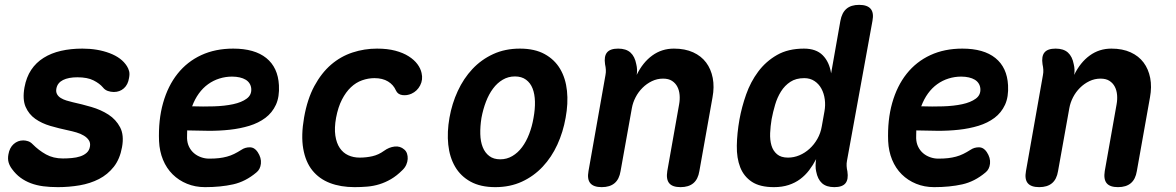

<svg xmlns="http://www.w3.org/2000/svg" viewBox="-20 -760 4840 790"><path d="M218.3 10Q185.5 10 157.8 6.4Q130.1 2.7 106.7 -6.1Q83.4 -14.9 64.2 -29Q45.1 -43.1 29.8 -64Q19.7 -77.1 15.4 -91.8Q11.2 -106.5 14.6 -124.7Q19.3 -152.3 36.3 -167.3Q53.3 -182.3 75.7 -182.3Q85.3 -182.3 95.4 -179Q105.5 -175.7 113.8 -167.1Q139.4 -141.2 169.4 -124.6Q199.3 -108 238.9 -108Q256.6 -108 275.4 -109.7Q294.2 -111.3 309.7 -116.4Q325.3 -121.4 336.4 -131.2Q347.5 -141 350.1 -157Q352.7 -172 345.5 -182.9Q338.4 -193.9 325.1 -201.9Q311.9 -210 294.4 -215.1Q276.9 -220.2 259.2 -223.9Q222.7 -231.6 187.2 -241.9Q151.8 -252.3 125.2 -271Q98.7 -289.7 85.3 -320.4Q72 -351.2 80.7 -400.4Q88.4 -442.4 108.3 -472.4Q128.3 -502.5 159.5 -522Q190.7 -541.6 231 -550.8Q271.3 -560 319 -560Q381.2 -560 430.9 -541.3Q480.6 -522.6 502.4 -487.6Q508.1 -478.7 511.2 -467.3Q514.3 -455.8 510.9 -439Q506.8 -411.8 489.7 -396.6Q472.7 -381.5 448.5 -381.5Q436 -381.5 423.8 -385.7Q411.6 -389.9 403.6 -400.2Q389.9 -416.5 364.9 -429.2Q339.9 -442 298.1 -442Q280.3 -442 265.4 -439.2Q250.5 -436.4 239.4 -430.8Q228.3 -425.3 221.3 -416.6Q214.3 -407.9 212 -395.8Q209.4 -382.1 214.8 -372.4Q220.1 -362.8 230.4 -356.6Q240.7 -350.3 253.5 -346.4Q266.2 -342.4 279.4 -339.4Q316.4 -331.4 355.9 -319.9Q395.3 -308.4 426.3 -288.4Q457.2 -268.4 474.2 -236.2Q491.1 -204 482.1 -154.6Q473.4 -105.7 448.3 -73.8Q423.2 -41.9 387.3 -23.4Q351.3 -4.9 307.5 2.6Q263.7 10 218.3 10Z M1040 -134.6Q1056.1 -110.4 1053.5 -86.7Q1050.9 -62.9 1034.8 -50.3Q990.1 -12.7 939.1 -1.4Q888.1 10 823.6 10Q783.6 10 749.5 -3.9Q715.5 -17.7 690.3 -42.7Q665.1 -67.7 650.7 -102.6Q636.4 -137.4 634.4 -179.4Q631.1 -265.9 651 -336.3Q670.9 -406.7 710.5 -456.5Q750.2 -506.4 808.1 -533.2Q866.1 -560 939.6 -560Q1027.6 -560 1075.7 -521.2Q1123.8 -482.4 1127.7 -409.2Q1130.3 -361.5 1115.2 -328.8Q1100 -296.1 1071.9 -275Q1043.8 -254 1006.1 -242.4Q968.3 -230.9 925.5 -226.2Q882.7 -221.5 837.5 -221.8Q792.3 -222.1 750.2 -223.4Q749.9 -215.6 749.8 -207.5Q749.6 -199.4 749.6 -191Q750.3 -171.6 757.9 -156.1Q765.5 -140.6 777.9 -129.9Q790.3 -119.2 806.7 -113.3Q823 -107.3 840.5 -107.3Q863.5 -107.3 880.8 -109.3Q898.1 -111.3 913.6 -115.5Q929 -119.6 943.3 -126.6Q957.6 -133.6 973.3 -143.6Q988.6 -154 1007.9 -153.9Q1027.3 -153.7 1040 -134.6ZM770.5 -322.6Q815.7 -321 860.1 -322.4Q904.5 -323.8 939.3 -331.3Q974 -338.7 994.8 -354Q1015.7 -369.2 1013.8 -395Q1012.8 -407.2 1006.8 -416.6Q1000.9 -426 990.7 -432.1Q980.6 -438.2 966.3 -441.5Q952 -444.8 934.7 -444.8Q907.9 -444.8 882.9 -436.9Q857.8 -429.1 836.4 -413.7Q814.9 -398.3 798.3 -375.4Q781.7 -352.6 770.5 -322.6Z M1231.2 -276.8Q1244.5 -352.4 1273.5 -406.1Q1302.5 -459.7 1342.1 -493.9Q1381.8 -528 1430.5 -544Q1479.2 -560 1531.3 -560Q1574.2 -560 1606.5 -551.4Q1638.9 -542.8 1661.6 -528.3Q1684.4 -513.8 1697.6 -495.9Q1710.7 -478.1 1714.6 -459.6Q1721.1 -432.4 1708.8 -408.7Q1696.6 -385.1 1673 -374.4Q1654.4 -366.2 1635.4 -368.8Q1616.4 -371.5 1609 -387.9Q1598.9 -411.2 1576.5 -424.8Q1554.1 -438.5 1520.6 -438.5Q1495.1 -438.5 1470 -429.6Q1444.8 -420.8 1423.9 -401Q1402.9 -381.2 1387 -350.2Q1371.1 -319.3 1362.8 -275.5Q1355.2 -233.5 1359.8 -202.3Q1364.4 -171.1 1378.1 -151Q1391.7 -130.9 1412.9 -121.2Q1434.1 -111.5 1459.7 -111.5Q1487.1 -111.5 1512.4 -117.3Q1537.7 -123.1 1560.3 -139.5Q1580.6 -154.3 1603.5 -157Q1626.4 -159.7 1643.2 -145Q1651.3 -138.3 1654.7 -128Q1658.1 -117.7 1657.5 -105.9Q1656.9 -94.1 1651.5 -81.9Q1646 -69.6 1635.4 -59.7Q1612.4 -36.7 1588.9 -23Q1565.4 -9.3 1541.3 -1.9Q1517.1 5.6 1491.4 7.8Q1465.8 10 1438.9 10Q1381.8 10 1337.5 -7Q1293.3 -24 1265.2 -58.9Q1237.2 -93.7 1227.7 -148.1Q1218.2 -202.4 1231.2 -276.8Z M2018 10Q1957.2 10 1916.2 -12.6Q1875.3 -35.1 1852.5 -74.2Q1829.8 -113.2 1824.4 -165Q1819 -216.8 1829.3 -275.3Q1839.6 -333.8 1863.5 -385.4Q1887.4 -437.1 1923.8 -476Q1960.3 -514.9 2009.2 -537.4Q2058.2 -560 2119 -560Q2180.1 -560 2221.1 -537.4Q2262 -514.9 2284.8 -476.3Q2307.5 -437.8 2312.9 -386.1Q2318.3 -334.5 2307.3 -275.3Q2297 -216.8 2273.3 -165Q2249.6 -113.2 2213 -74.2Q2176.4 -35.1 2127.6 -12.6Q2078.8 10 2018 10ZM2038.2 -104.5Q2065.5 -104.5 2088.2 -118Q2111 -131.4 2128.1 -154.5Q2145.3 -177.5 2157.3 -208.8Q2169.4 -240 2175.3 -275.3Q2181.9 -311.3 2181.1 -342.2Q2180.3 -373.2 2171.4 -395.9Q2162.6 -418.6 2144.5 -432Q2126.4 -445.5 2098.8 -445.5Q2071.2 -445.5 2048.5 -432Q2025.7 -418.6 2008.6 -395.5Q1991.4 -372.5 1979.5 -341.4Q1967.6 -310.3 1961 -275Q1955.4 -239.7 1956.2 -208.6Q1957 -177.5 1966.2 -154.5Q1975.4 -131.4 1993.2 -118Q2010.9 -104.5 2038.2 -104.5Z M2523.4 -560Q2556.2 -560 2574.2 -543.7Q2592.1 -527.5 2598.1 -495.4Q2600.7 -484.9 2601.2 -473.6Q2601.7 -462.3 2599.7 -451.8Q2624.8 -503.3 2663.8 -531.6Q2702.8 -560 2752.9 -560Q2798.5 -560 2832 -544.7Q2865.4 -529.5 2885.4 -502.7Q2905.4 -476 2912.6 -439.2Q2919.7 -402.5 2911.7 -359.5L2857.6 -56Q2852.2 -22.5 2832.9 -6.3Q2813.6 10 2780.1 10Q2746.6 10 2733.4 -6.3Q2720.2 -22.5 2725.6 -56L2774.3 -330.7Q2777.9 -350.4 2776.3 -369.3Q2774.7 -388.3 2767 -403.1Q2759.3 -418 2745.1 -427.2Q2731 -436.5 2708.2 -436.5Q2684 -436.5 2662.4 -426.1Q2640.7 -415.7 2623.5 -398.5Q2606.3 -381.3 2595.1 -359.6Q2583.9 -337.9 2579.9 -315.3L2533.4 -56Q2528 -22.5 2508.7 -6.3Q2489.4 10 2455.9 10Q2422.4 10 2408.8 -6.3Q2395.3 -22.5 2401.4 -56L2471.2 -450.8Q2473.5 -462.3 2472.8 -473.1Q2472.2 -483.9 2469.6 -495.4Q2464.6 -528.2 2477.6 -544.1Q2490.6 -560 2523.4 -560Z M3465.1 -99.2Q3462.8 -87.7 3463.5 -76.9Q3464.1 -66.1 3466.7 -54.6Q3471.7 -21.8 3458.7 -5.9Q3445.7 10 3412.9 10Q3380.1 10 3362.1 -6.3Q3344.2 -22.5 3338.2 -54.6Q3335.6 -65.1 3335.8 -78.9Q3336 -92.6 3338 -105.2Q3325.4 -80.9 3309.4 -59.8Q3293.4 -38.7 3272.5 -23.1Q3251.6 -7.5 3224.9 1.2Q3198.3 10 3164.4 10Q3106.9 10 3073.7 -11.9Q3040.6 -33.8 3025.7 -71.6Q3010.9 -109.4 3011.7 -160.4Q3012.5 -211.4 3022.6 -268.6Q3031.9 -319.8 3050.1 -371.5Q3068.3 -423.2 3099.7 -465.3Q3131.1 -507.4 3177 -533.7Q3222.9 -560 3288 -560Q3338.1 -560 3365.2 -532.6Q3392.4 -505.2 3399.7 -458.1L3437.8 -674Q3443.9 -707.5 3462.7 -723.7Q3481.5 -740 3515 -740Q3548.5 -740 3562.4 -723.7Q3576.2 -707.5 3569.8 -674ZM3222.3 -111.5Q3246.5 -111.5 3269.3 -121.1Q3292.1 -130.7 3310.9 -147.9Q3329.8 -165 3343.2 -188.6Q3356.6 -212.1 3361.3 -240.3L3372.2 -301.3Q3376.9 -326.7 3373.6 -351.2Q3370.3 -375.8 3359.7 -395.3Q3349.1 -414.8 3331.2 -426.6Q3313.3 -438.5 3289.1 -438.5Q3255.2 -438.5 3232 -423.3Q3208.7 -408.1 3193.4 -383.5Q3178 -358.9 3169.3 -329.1Q3160.5 -299.3 3154.9 -269.7Q3150 -240.5 3148.8 -212.3Q3147.6 -184 3154.2 -161.6Q3160.8 -139.2 3177.2 -125.4Q3193.5 -111.5 3222.3 -111.5Z M4040 -134.6Q4056.1 -110.4 4053.5 -86.7Q4050.9 -62.9 4034.8 -50.3Q3990.1 -12.7 3939.1 -1.4Q3888.1 10 3823.6 10Q3783.6 10 3749.5 -3.9Q3715.5 -17.7 3690.3 -42.7Q3665.1 -67.7 3650.7 -102.6Q3636.4 -137.4 3634.4 -179.4Q3631.1 -265.9 3651 -336.3Q3670.9 -406.7 3710.5 -456.5Q3750.2 -506.4 3808.1 -533.2Q3866.1 -560 3939.6 -560Q4027.6 -560 4075.7 -521.2Q4123.8 -482.4 4127.7 -409.2Q4130.3 -361.5 4115.2 -328.8Q4100 -296.1 4071.9 -275Q4043.8 -254 4006.1 -242.4Q3968.3 -230.9 3925.5 -226.2Q3882.7 -221.5 3837.5 -221.8Q3792.3 -222.1 3750.2 -223.4Q3749.9 -215.6 3749.8 -207.5Q3749.6 -199.4 3749.6 -191Q3750.3 -171.6 3757.9 -156.1Q3765.5 -140.6 3777.9 -129.9Q3790.3 -119.2 3806.7 -113.3Q3823 -107.3 3840.5 -107.3Q3863.5 -107.3 3880.8 -109.3Q3898.1 -111.3 3913.6 -115.5Q3929 -119.6 3943.3 -126.6Q3957.6 -133.6 3973.3 -143.6Q3988.6 -154 4007.9 -153.9Q4027.3 -153.7 4040 -134.6ZM3770.5 -322.6Q3815.7 -321 3860.1 -322.4Q3904.5 -323.8 3939.3 -331.3Q3974 -338.7 3994.8 -354Q4015.7 -369.2 4013.8 -395Q4012.8 -407.2 4006.8 -416.6Q4000.9 -426 3990.7 -432.1Q3980.6 -438.2 3966.3 -441.5Q3952 -444.8 3934.7 -444.8Q3907.9 -444.8 3882.9 -436.9Q3857.8 -429.1 3836.4 -413.7Q3814.9 -398.3 3798.3 -375.4Q3781.7 -352.6 3770.5 -322.6Z M4323.4 -560Q4356.2 -560 4374.2 -543.7Q4392.1 -527.5 4398.1 -495.4Q4400.7 -484.9 4401.2 -473.6Q4401.7 -462.3 4399.7 -451.8Q4424.8 -503.3 4463.8 -531.6Q4502.8 -560 4552.9 -560Q4598.5 -560 4632 -544.7Q4665.4 -529.5 4685.4 -502.7Q4705.4 -476 4712.6 -439.2Q4719.7 -402.5 4711.7 -359.5L4657.6 -56Q4652.2 -22.5 4632.9 -6.3Q4613.6 10 4580.1 10Q4546.6 10 4533.4 -6.3Q4520.2 -22.5 4525.6 -56L4574.3 -330.7Q4577.9 -350.4 4576.3 -369.3Q4574.7 -388.3 4567 -403.1Q4559.3 -418 4545.1 -427.2Q4531 -436.5 4508.2 -436.5Q4484 -436.5 4462.4 -426.1Q4440.7 -415.7 4423.5 -398.5Q4406.3 -381.3 4395.1 -359.6Q4383.9 -337.9 4379.9 -315.3L4333.4 -56Q4328 -22.5 4308.7 -6.3Q4289.4 10 4255.9 10Q4222.4 10 4208.8 -6.3Q4195.3 -22.5 4201.4 -56L4271.2 -450.8Q4273.5 -462.3 4272.8 -473.1Q4272.2 -483.9 4269.6 -495.4Q4264.6 -528.2 4277.6 -544.1Q4290.6 -560 4323.4 -560Z"/></svg>

Font: Maple Mono
Style: Italic
Weight: 400
Italic angle: -10°
Monospace: yes
Designer: subframe7536
Version: Version 7.300